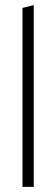

<svg xmlns="http://www.w3.org/2000/svg" viewBox="-20 -731 220 751"><path d="M68 0V-700L112 -711V0Z"/></svg>

Font: Red Hat Display
Style: Regular
Weight: 300
Designer: Pentagram, MCKL
Foundry: Pentagram, MCKL
Version: Version 1.023